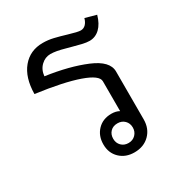

<svg xmlns="http://www.w3.org/2000/svg" viewBox="-145 -696 769 813"><g transform="rotate(-30 239.5 -289.5)"><path d="M111 -460Q224 -444 304 -410.5Q384 -377 384 -326V-92Q384 -47 355.5 -18.5Q327 10 281 10Q238 10 210.5 -16.5Q183 -43 183 -85Q183 -127 209 -154Q235 -181 277 -181Q299 -181 315 -172V-318Q315 -347 242.5 -372.5Q170 -398 37 -416Q38 -496 75.5 -541Q113 -586 175 -586Q201 -586 226.5 -580Q252 -574 285 -564Q328 -551 342 -551Q356 -551 366 -561Q376 -571 381 -589L435 -574Q424 -535 402.5 -514.5Q381 -494 352 -494Q338 -494 316.5 -499Q295 -504 274 -510Q269 -511 248 -517Q227 -523 210 -526Q193 -529 180 -529Q154 -529 134 -510Q114 -491 111 -460ZM327 -85Q327 -106 313.5 -119.5Q300 -133 279 -133Q257 -133 244 -119.5Q231 -106 231 -85Q231 -64 244.5 -50.5Q258 -37 279 -37Q300 -37 313.5 -51Q327 -65 327 -85Z"/></g></svg>

Font: Sarabun Light
Style: Regular
Weight: 300
Designer: Suppakit Chalermlarp | Katatrad Co.,Ltd.
Foundry: Cadson Demak Co.,Ltd.
Version: Version 1.000; ttfautohint (v1.6)